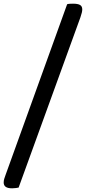

<svg xmlns="http://www.w3.org/2000/svg" viewBox="-63 -821 466 1041"><path d="M3 200Q-21 200 -32 192Q-43 184 -43 169Q-43 158 -40 148.5Q-37 139 -33 128L301 -798Q307 -800 315 -800.5Q323 -801 333 -801Q359 -801 371 -794Q383 -787 383 -770Q383 -762 380.5 -752Q378 -742 373 -727L38 196Q33 197 23.5 198.5Q14 200 3 200Z"/></svg>

Font: Sansita Swashed Light Light
Style: Regular
Weight: 300
Version: Version 1.003